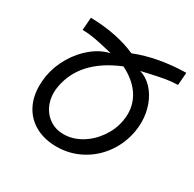

<svg xmlns="http://www.w3.org/2000/svg" viewBox="-129 -695 858 847"><g transform="rotate(30 300.0 -272.0)"><path d="M56 -183.5Q56 -208.5 60.5 -235.5Q70 -289 99 -338Q128 -387 169.8 -420.8Q211.5 -454.5 257.5 -464.5L235 -470Q189.5 -481 159.8 -486.2Q130 -491.5 98.5 -492L103.5 -556.5Q168 -555.5 227.8 -543.8Q287.5 -532 336.5 -510Q393 -532.5 457.5 -544Q522 -555.5 589.5 -556.5L584.5 -492Q553.5 -491.5 521.8 -486Q490 -480.5 446.5 -470.5Q421.5 -464.5 409 -462Q443.5 -452 470.5 -423.5Q497.5 -395 512.5 -354.2Q527.5 -313.5 527.5 -267.5Q527.5 -246.5 523.5 -221.5Q511.5 -153.5 473.2 -100.5Q435 -47.5 378.2 -17.8Q321.5 12 255.5 12Q195 12 149.8 -12.2Q104.5 -36.5 80.2 -80.8Q56 -125 56 -183.5ZM453.5 -234Q457 -255 457 -270Q457 -324.5 425.8 -368.8Q394.5 -413 335 -442.5Q155.5 -369 129.5 -220Q126.5 -204.5 126.5 -188.5Q126.5 -150.5 142.5 -119.2Q158.5 -88 187.5 -69.5Q216.5 -51 254.5 -51Q301 -51 343.5 -76.2Q386 -101.5 415.5 -143.8Q445 -186 453.5 -234Z"/></g></svg>

Font: JuliaMono Medium
Style: Italic
Weight: 500
Italic angle: -9°
Monospace: yes
Designer: cormullion
Foundry: corm
Version: Version 0.054; ttfautohint (v1.8.4)